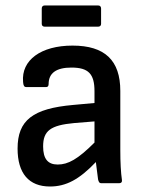

<svg xmlns="http://www.w3.org/2000/svg" viewBox="-20 -667 528 699"><path d="M142 -570H338C344 -570 348 -574 348 -580V-636C348 -643 344 -647 338 -647H142C136 -647 132 -643 132 -636V-580C132 -574 136 -570 142 -570ZM162 12C221 12 269 -14 329 -77C332 -51 336 -23 337 -14C339 -6 341 0 349 0H414C421 0 425 -4 424 -11C420 -39 418 -74 418 -122V-336C418 -447 362 -501 244 -501C129 -501 57 -448 64 -369C65 -355 68 -350 76 -350H148C154 -350 157 -354 157 -361C157 -401 185 -421 240 -421C302 -421 324 -398 324 -335V-292L247 -285C99 -272 44 -229 44 -126C44 -36 85 12 162 12ZM137 -134C137 -191 164 -211 250 -219L324 -225V-148C263 -87 228 -68 190 -68C154 -68 137 -89 137 -134Z"/></svg>

Font: Sofia Sans Cond SemiBold
Style: Regular
Weight: 600
Width: 3
Designer: Botio Nikoltchev, Ani Petrova
Foundry: lettersoup
Version: Version 4.100